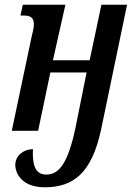

<svg xmlns="http://www.w3.org/2000/svg" viewBox="-20 -556 568 816"><path d="M170 240C291 240 370 181 410 -7L520 -536H411L361 -300H205L258 -536H77L67 -490H79C107 -490 124 -483 124 -453C124 -436 119 -422 114 -398L30 0H142L194 -248H348L301 -14C270 133 233 186 177 186C128 186 117 142 120 78C79 78 45 107 45 144C45 184 76 240 170 240Z"/></svg>

Font: Noto Serif Condensed Semi
Style: Italic
Weight: 600
Width: 3
Italic angle: -12°
Designer: Monotype Design Team
Foundry: Monotype Imaging Inc.
Version: Version 1.901